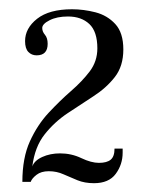

<svg xmlns="http://www.w3.org/2000/svg" viewBox="-20 -754 332 425"><path d="M188 -348.5Q167.5 -348.5 151.5 -355Q135.5 -361.5 120.5 -368.2Q105.5 -375 88 -375Q71 -375 60.8 -367Q50.5 -359 48 -351.5H29.5Q29.5 -404.5 46.2 -441.2Q63 -478 87.8 -504.5Q112.5 -531 137.2 -552.5Q162 -574 178.8 -596.2Q195.5 -618.5 195.5 -647Q195.5 -684 177.8 -700.8Q160 -717.5 130.5 -717.5Q106 -717.5 89.8 -709.2Q73.5 -701 73.5 -692Q73.5 -684 79.5 -677Q85.5 -670 85.5 -657Q85.5 -631.5 61 -631.5Q50 -631.5 42.8 -639Q35.5 -646.5 35.5 -663Q35.5 -691.5 62.2 -712.5Q89 -733.5 139.5 -733.5Q165 -733.5 191.2 -726.8Q217.5 -720 235.2 -700.8Q253 -681.5 253 -644.5Q253 -607.5 234.2 -583.5Q215.5 -559.5 187.2 -541.2Q159 -523 129.8 -503.5Q100.5 -484 78.8 -456.5Q57 -429 51.5 -385.5Q56 -398.5 73.5 -406.5Q91 -414.5 113 -414.5Q138 -414.5 160 -404Q182 -393.5 199 -393.5Q216.5 -393.5 225 -400.5Q233.5 -407.5 233.5 -425H251.5V-416Q251.5 -390 236.2 -369.2Q221 -348.5 188 -348.5Z"/></svg>

Font: Imbue 50pt Light
Style: Regular
Weight: 300
Designer: Tyler Finck
Foundry: Etcetera Type Company
Version: Version 1.102; ttfautohint (v1.8.3)